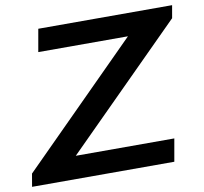

<svg xmlns="http://www.w3.org/2000/svg" viewBox="-85 -769 906 852"><g transform="rotate(-10 368.0 -343.0)"><path d="M-8 0 2 -58 527 -584H123L141 -686H744L734 -629L207 -102H651L633 0Z"/></g></svg>

Font: Archivo SemiExpanded Medium
Style: Italic
Weight: 500
Width: 6
Italic angle: -10°
Designer: Hector Gatti
Foundry: Omnibus-Type
Version: Version 2.001